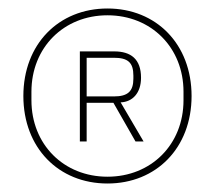

<svg xmlns="http://www.w3.org/2000/svg" viewBox="-20 -730 506 452"><path d="M233 -298C348 -298 431 -382 431 -504C431 -626 348 -710 233 -710C118 -710 35 -626 35 -504C35 -382 118 -298 233 -298ZM233 -314C130 -314 54 -390 54 -494V-514C54 -618 130 -694 233 -694C336 -694 412 -618 412 -514V-494C412 -390 336 -314 233 -314ZM184 -488H247L299 -397H318L264 -489C292 -490 312 -511 312 -547C312 -591 288 -609 249 -609H168V-397H184ZM184 -503V-594H248C281 -594 294 -583 294 -552V-545C294 -515 281 -503 248 -503Z"/></svg>

Font: IBM Plex Thai Looped Thin
Style: Regular
Weight: 100
Designer: Mike Abbink, Paul van der Laan, Pieter van Rosmalen, Ben Mitchell, Mark Frömberg
Foundry: Bold Monday
Version: Version 1.0